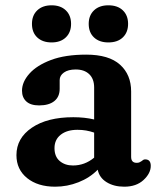

<svg xmlns="http://www.w3.org/2000/svg" viewBox="-20 -691 604 724"><path d="M42 -106Q42 -170 100.2 -209.5Q158.5 -249 256.5 -249Q299.5 -249 335 -240.5V-361Q335 -393.5 316.5 -411.2Q298 -429 265.5 -429Q237 -429 221 -417.5Q205 -406 205 -389V-356Q205 -326 184.8 -309.8Q164.5 -293.5 127.5 -293.5Q95.5 -293.5 79.2 -308.5Q63 -323.5 63 -349Q63 -382 90.8 -413.2Q118.5 -444.5 172.2 -464.8Q226 -485 305 -485Q390.5 -485 432.5 -447.2Q474.5 -409.5 474.5 -346V-99.5Q474.5 -77 495.5 -77Q502 -77 506.2 -79Q510.5 -81 514 -83.5Q517 -86 520 -88Q523 -90 527.5 -90Q548.5 -90 548.5 -65.5Q548.5 -37.5 521.2 -12.2Q494 13 448.5 13Q409.5 13 382 -4Q354.5 -21 348.5 -51Q318.5 -20.5 276 -3.8Q233.5 13 188 13Q122.5 13 82.2 -19.5Q42 -52 42 -106ZM185.5 -132.5Q185.5 -100.5 205.2 -83.8Q225 -67 255 -67Q299.5 -67 335 -96.5V-191Q320.5 -196 305 -198.8Q289.5 -201.5 272 -201.5Q232.5 -201.5 209 -183Q185.5 -164.5 185.5 -132.5ZM174.5 -531Q140.5 -531 120.5 -549.8Q100.5 -568.5 100.5 -601Q100.5 -633 120.5 -652Q140.5 -671 174.5 -671Q208.5 -671 228.2 -652Q248 -633 248 -601Q248 -569 228.2 -550Q208.5 -531 174.5 -531ZM388.5 -531Q354.5 -531 334.5 -549.8Q314.5 -568.5 314.5 -601Q314.5 -633 334.5 -652Q354.5 -671 388.5 -671Q423.5 -671 443.2 -652Q463 -633 463 -601Q463 -569 443.2 -550Q423.5 -531 388.5 -531Z"/></svg>

Font: Fraunces 9pt S100 SemiBold
Style: Regular
Weight: 600
Version: Version 1.000; ttfautohint (v1.8.3)